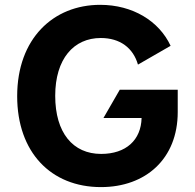

<svg xmlns="http://www.w3.org/2000/svg" viewBox="-20 -757 801 787"><path d="M50.4 -362.9C50.4 -132.8 188.9 9.9 393.8 9.9C577.4 9.9 708.5 -106.2 708.5 -297.6V-389.2H470.9L404.1 -273.4H560.4C558.2 -183.2 496.8 -126.1 394.5 -126.1C279.1 -126.1 206.3 -212.4 206.3 -364.3C206.3 -515.6 282 -601.2 393.1 -601.2C472.3 -601.2 525.9 -560.4 545.5 -492.2L679.3 -569.2C632.1 -670.8 523.8 -737.2 390.6 -737.2C198.5 -737.2 50.4 -598.7 50.4 -362.9Z"/></svg>

Font: Inter-Hewn
Style: Bold
Weight: 700
Designer: Rasmus Andersson
Foundry: rsms
Version: Version 3.012;git-f93a4a705